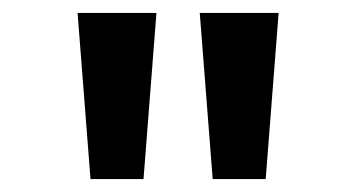

<svg xmlns="http://www.w3.org/2000/svg" viewBox="-20 -749 551 297"><path d="M120 -472 100 -729H222L202 -472ZM309 -472 289 -729H411L391 -472Z"/></svg>

Font: Noto Sans Gurmukhi UI SemiCondensed SemiBold
Style: Regular
Weight: 600
Width: 4
Designer: Jelle Bosma - Monotype Design Team
Foundry: Monotype Imaging Inc.
Version: Version 2.004; ttfautohint (v1.8.4.7-5d5b)